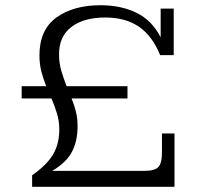

<svg xmlns="http://www.w3.org/2000/svg" viewBox="-20 -715 760 735"><path d="M103 -44Q160 -84 183.5 -124.5Q207 -165 207 -219Q207 -252 198 -281Q189 -310 177 -338H63V-385H157Q146 -412 138.5 -440.5Q131 -469 131 -503Q131 -601 196 -648Q261 -695 365 -695Q443 -695 502.5 -666Q562 -637 595 -572V-682H645V-504H593Q563 -578 511.5 -613Q460 -648 383 -648Q301 -648 253.5 -612Q206 -576 206 -507Q206 -473 215 -443Q224 -413 235 -385H468V-338H254Q264 -314 270.5 -288Q277 -262 277 -232Q277 -175 255.5 -134Q234 -93 180 -61H648V0H103ZM534 -61Q572 -61 586 -75.5Q600 -90 600 -132V-204H648V-61Z"/></svg>

Font: Montagu Slab 16pt Light
Style: Regular
Weight: 300
Designer: Florian Karsten
Foundry: Florian Karsten
Version: Version 1.000; ttfautohint (v1.8.3)